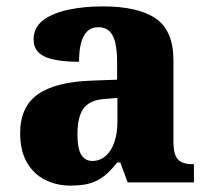

<svg xmlns="http://www.w3.org/2000/svg" viewBox="-20 -570 654 600"><path d="M200 10Q157 10 121 -8Q85 -26 64 -62.5Q43 -99 43 -154Q43 -236 98 -275Q153 -314 265 -318L346 -321V-375Q346 -411 340.5 -435.5Q335 -460 322 -472.5Q309 -485 287 -485Q266 -485 253 -472.5Q240 -460 233.5 -436.5Q227 -413 227 -377Q155 -377 120 -393Q85 -409 85 -446Q85 -484 114.5 -506.5Q144 -529 193 -539.5Q242 -550 301 -550Q412 -550 467 -512Q522 -474 522 -381V-128Q522 -100 528 -85Q534 -70 547 -63.5Q560 -57 582 -57H586V0H379L356 -62H346Q325 -35 305 -19.5Q285 -4 261 3Q237 10 200 10ZM268 -67Q292 -67 310 -82.5Q328 -98 337.5 -126Q347 -154 347 -191V-264L310 -261Q276 -259 257 -246Q238 -233 230 -209.5Q222 -186 222 -151Q222 -124 226.5 -105Q231 -86 242 -76.5Q253 -67 268 -67Z"/></svg>

Font: Noto Serif Khmer ExtraBold
Style: Regular
Weight: 800
Version: Version 2.003